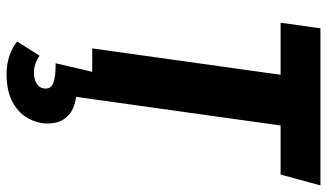

<svg xmlns="http://www.w3.org/2000/svg" viewBox="-225 -508 993 583"><g transform="rotate(90 271.5 -216.5)"><path d="M543 -693 510 -572H361L281 0L274 49Q314 54 334.5 76.5Q355 99 355 135Q355 165 340 193.5Q325 222 291.5 241Q258 260 205 260Q174 260 148.5 251Q123 242 106 228L149 160Q174 177 201 177Q222 177 235.5 167.5Q249 158 249 141Q249 125 231.5 118Q214 111 172 111L198 0H127L207 -572H49L66 -693Z"/></g></svg>

Font: Fira Sans Condensed
Style: Bold Italic
Weight: 700
Width: 3
Italic angle: -8°
Designer: Carrois Corporate & Edenspiekermann AG
Foundry: Carrois Corporate GbR & Edenspiekermann AG
Version: Version 4.203